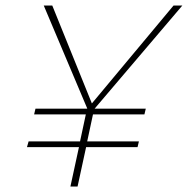

<svg xmlns="http://www.w3.org/2000/svg" viewBox="-20 -678 683 698"><path d="M643 -658 324 -283H510L505 -262H318L297 -164H485L480 -143H293L262 0H236L267 -143H78L84 -164H271L292 -262H104L109 -283H297V-284L139 -658H170L314 -302L611 -658Z"/></svg>

Font: EauTestText Extralight
Style: Italic
Weight: 250
Italic angle: -12°
Designer: Christian Thalmann (Catharsis Fonts)
Version: Version 0.001;PS 000.001;hotconv 1.0.88;makeotf.lib2.5.64775